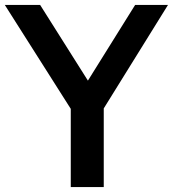

<svg xmlns="http://www.w3.org/2000/svg" viewBox="-42 -760 703 780"><path d="M245.5 0V-373L273 -274.5L-22.5 -740H121L335 -401H295.5L507 -740H640.5L351.5 -274.5L379.5 -371.5V0Z"/></svg>

Font: Encode Sans SC SemiBold
Style: Regular
Weight: 600
Version: Version 3.002